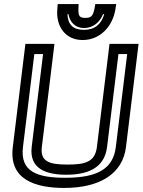

<svg xmlns="http://www.w3.org/2000/svg" viewBox="-20 -890 702 945"><path d="M312 -80C222 -80 177 -95 186 -167L245 -649L248 -674H223H130H105L102 -649L43 -166C23 -6 153 35 296 35C473 35 584 -36 600 -166L659 -649L662 -674H637H544H519L516 -649L457 -167C448 -94 402 -80 312 -80ZM306 -30C404 -30 494 -58 507 -167L563 -624H606L550 -166C537 -62 464 -15 302 -15C166 -15 78 -43 93 -166L149 -624H192L136 -167C123 -58 209 -30 306 -30ZM526 -870H472H449L445 -847C437 -810 428 -802 400 -802C372 -802 365 -810 366 -847L367 -870H344H290H264L262 -844C255 -762 300 -693 387 -693C474 -693 535 -762 548 -844L552 -870H526ZM493 -820C478 -770 446 -743 393 -743C339 -743 314 -770 312 -820H317C324 -779 352 -752 394 -752C436 -752 471 -779 487 -820H493Z"/></svg>

Font: Gamestation Display Outline
Style: Italic
Weight: 400
Designer: Jonas Hecksher
Foundry: Jonas Hecksher, Playtypeª, e-types AS
Version: Version 1.003